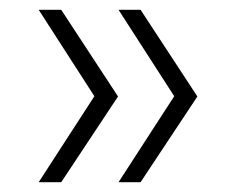

<svg xmlns="http://www.w3.org/2000/svg" viewBox="-20 -467 474 392"><path d="M105 -447 221 -270 105 -95H59L184 -288V-253L59 -447ZM267 -447 383 -270 267 -95H222L347 -288V-253L222 -447Z"/></svg>

Font: SUSE Thin ExtraLight
Style: Regular
Weight: 250
Version: Version 1.000